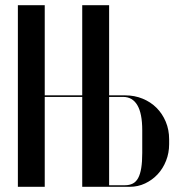

<svg xmlns="http://www.w3.org/2000/svg" viewBox="-20 -719 695 739"><path d="M48.8 -699V0H152.2V-346H296.5V0H479.5Q511 0 538.5 -13Q566 -26 586.8 -48.2Q607.5 -70.5 619.2 -100.4Q631 -130.2 631 -164.2V-183Q631 -219.5 618 -250.5Q605 -281.5 582.5 -304Q560 -326.5 529 -339.2Q498 -352 461.5 -352H400V-699H296.5V-352H152.2V-699ZM527.5 -130.5Q527.5 -95.8 523.6 -72.2Q519.8 -48.8 511.9 -34Q504 -19.2 491.2 -12.6Q478.5 -6 461 -6H400V-346H454Q489.8 -346 508.6 -314.2Q527.5 -282.5 527.5 -217.5Z"/></svg>

Font: Moniqa Black
Style: Regular
Weight: 900
Designer: Rajesh Rajput
Foundry: Rajesh Rajput
Version: Version 1.000